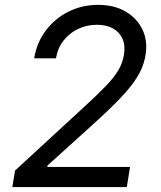

<svg xmlns="http://www.w3.org/2000/svg" viewBox="-20 -757 650 777"><path d="M29.8 0 41 -66.9 325.7 -329.1Q374 -373.5 406.7 -407.2Q439.5 -440.9 457.8 -470.9Q476.1 -501 481.4 -534.7Q487.8 -573.2 475.6 -600.3Q463.4 -627.4 436.8 -642.1Q410.2 -656.7 372.1 -656.7Q331.1 -656.7 295.9 -639.9Q260.7 -623 237.1 -592.8Q213.4 -562.5 206.5 -521H118.2Q128.9 -585.4 165.8 -634Q202.6 -682.6 257.3 -710Q312 -737.3 377 -737.3Q442.4 -737.3 488.8 -710Q535.2 -682.6 556.9 -636.5Q578.6 -590.3 568.8 -533.2Q564 -503.4 551 -474.9Q538.1 -446.3 514.4 -415Q490.7 -383.8 452.9 -345.2Q415 -306.6 359.9 -256.8L172.4 -87.4L171.4 -81.5H506.3L493.2 0Z"/></svg>

Font: Inter
Style: Italic
Weight: 400
Italic angle: -9.3988°
Designer: Rasmus Andersson
Foundry: rsms
Version: Version 4.001;git-66647c0bb